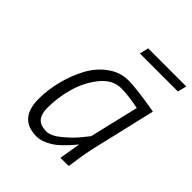

<svg xmlns="http://www.w3.org/2000/svg" viewBox="-193 -817 951 951"><g transform="rotate(45 282.5 -341.0)"><path d="M553 -644 565 -691H298L287 -644ZM343 -457C377.7 -457 419 -452 467 -442L406 -184L378 -149C359.3 -125.7 335.7 -102.2 307 -78.5C278.3 -54.8 253.7 -43 233 -43C204.3 -43 183.8 -50.3 171.5 -65C159.2 -79.7 153 -101.7 153 -131C153 -178.3 159.8 -226.2 173.5 -274.5C187.2 -322.8 209 -365.3 239 -402C269 -438.7 303.7 -457 343 -457ZM216 9C232.7 9 250.3 4.7 269 -4C287.7 -12.7 303.7 -22.5 317 -33.5C330.3 -44.5 343.5 -57 356.5 -71C369.5 -85 378.2 -94.7 382.5 -100L393 -113C390.3 -99 384 -61.3 374 0L432 -1L436 -27C438 -44.3 441.3 -66.3 446 -93C450.7 -119.7 455.3 -142.3 460 -161L536 -486L501 -492C477.7 -496 449.8 -500 417.5 -504C385.2 -508 360 -510 342 -510C302.7 -510 266.5 -497.8 233.5 -473.5C200.5 -449.2 174 -418.2 154 -380.5C134 -342.8 118.5 -302.2 107.5 -258.5C96.5 -214.8 91 -172.3 91 -131C91 -37.7 132.7 9 216 9Z"/></g></svg>

Font: RazerF5 Light
Style: Italic
Weight: 300
Foundry: Razer Inc.
Version: Version 2